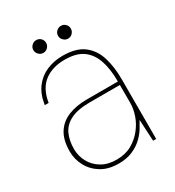

<svg xmlns="http://www.w3.org/2000/svg" viewBox="-163 -751 786 861"><g transform="rotate(-30 230.0 -320.5)"><path d="M200 12Q148 12 111.5 -10Q75 -32 55.5 -68Q36 -104 36 -145Q36 -204 59 -240Q82 -276 123.5 -292.5Q165 -309 220 -309H380Q380 -372 365 -417.5Q350 -463 316 -488Q282 -513 222 -513Q157 -513 115.5 -481Q74 -449 63 -381H43Q51 -434 76.5 -467.5Q102 -501 140 -517Q178 -533 222 -533Q292 -533 330.5 -503.5Q369 -474 384.5 -423.5Q400 -373 400 -311V0H384L378 -111Q371 -98 358.5 -77Q346 -56 325.5 -36Q305 -16 274 -2Q243 12 200 12ZM200 -8Q246 -8 279 -26.5Q312 -45 335 -74Q358 -103 369 -135.5Q380 -168 380 -197V-291H224Q161 -291 124.5 -272.5Q88 -254 73 -221Q58 -188 58 -145Q58 -109 75 -77.5Q92 -46 124 -27Q156 -8 200 -8ZM155 -587Q142 -587 132 -597Q122 -607 122 -620Q122 -634 132 -643.5Q142 -653 155 -653Q169 -653 178.5 -643.5Q188 -634 188 -620Q188 -607 178.5 -597Q169 -587 155 -587ZM283 -587Q270 -587 260 -597Q250 -607 250 -620Q250 -634 260 -643.5Q270 -653 283 -653Q297 -653 306.5 -643.5Q316 -634 316 -620Q316 -607 306.5 -597Q297 -587 283 -587Z"/></g></svg>

Font: DM Sans 10pt Thin
Style: Regular
Weight: 250
Version: Version 4.004;gftools[0.9.30]